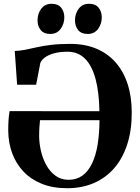

<svg xmlns="http://www.w3.org/2000/svg" viewBox="-20 -984 742 1015"><path d="M335 11Q259.5 11 202 -12Q144.5 -35 105 -76.2Q65.5 -117.5 44.8 -173Q24 -228.5 23.5 -294Q23.5 -322.5 25.2 -350.2Q27 -378 31 -396.5L505.5 -396Q504 -495 485.5 -565.2Q467 -635.5 430.2 -673Q393.5 -710.5 337.5 -710.5Q295.5 -710.5 265.8 -702.2Q236 -694 218.2 -680.8Q200.5 -667.5 193.5 -652.5L171 -536H70.5L58 -714.5Q86 -715.5 113.5 -721Q141 -726.5 174 -734Q207 -741.5 250 -746.8Q293 -752 351.5 -752Q429 -752 489.2 -726.8Q549.5 -701.5 591.2 -654Q633 -606.5 654.8 -539.2Q676.5 -472 676.5 -388Q676.5 -294.5 652.5 -220.5Q628.5 -146.5 583.8 -95Q539 -43.5 476 -16.2Q413 11 335 11ZM342.5 -33.5Q385 -33.5 415.8 -55.8Q446.5 -78 466.5 -119.8Q486.5 -161.5 496 -219.2Q505.5 -277 506 -348.5H191.5Q190 -335 188.5 -314Q187 -293 187 -266Q187 -227 196.5 -186Q206 -145 225.2 -110.5Q244.5 -76 273.8 -54.8Q303 -33.5 342.5 -33.5ZM244.5 -804.5Q212 -804.5 195.2 -825Q178.5 -845.5 178.5 -876.5Q178.5 -912 198.2 -938Q218 -964 252.5 -964H253.5Q286.5 -964 303.2 -943.5Q320 -923 320 -892Q320 -858 300.5 -831.2Q281 -804.5 245.5 -804.5ZM442.5 -804.5Q410 -804.5 393.2 -825Q376.5 -845.5 376.5 -876.5Q376.5 -912 396.2 -938Q416 -964 450.5 -964H451.5Q484.5 -964 501.2 -943.5Q518 -923 518 -892Q518 -858 498.5 -831.2Q479 -804.5 443.5 -804.5Z"/></svg>

Font: Merriweather 96pt
Style: Bold
Weight: 700
Version: Version 2.100